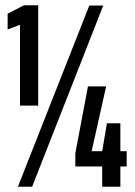

<svg xmlns="http://www.w3.org/2000/svg" viewBox="-20 -709 514 729"><path d="M56 -308V-615L9 -597V-657L71 -689H125V-308ZM48 0 319 -688H372L102 0ZM368 0V-77H266V-127L314 -381H383L328 -135H368L386 -241H437V-135H461V-77H437V0Z"/></svg>

Font: Saira Ultra Condensed
Style: Bold
Weight: 700
Width: 1
Designer: Hector Gatti with collaboration of the Omnibus-Type team
Foundry: Omnibus-Type
Version: Version 1.001; ttfautohint (v1.8)